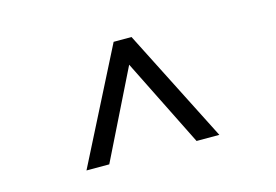

<svg xmlns="http://www.w3.org/2000/svg" viewBox="-55 -801 760 529"><g transform="rotate(-15 325.0 -536.5)"><path d="M135 -375 299 -698H350L514 -375H449L324 -626L200 -375Z"/></g></svg>

Font: Azeret Mono ExtraLight
Style: Regular
Weight: 250
Designer: Martin Vácha
Foundry: Displaay
Version: Version 1.002